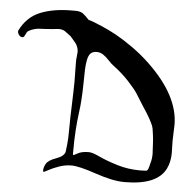

<svg xmlns="http://www.w3.org/2000/svg" viewBox="-177 -674 716 709"><g transform="rotate(5 181.0 -319.0)"><path d="M126 -596.7Q130.9 -595.7 139.6 -592.8Q148.4 -589.8 175.8 -578.1Q203.1 -566.4 230 -551.8Q256.8 -537.1 293 -511.7Q329.1 -486.3 360.4 -456.1Q475.6 -345.7 475.6 -238.3Q475.6 -230.5 474.6 -210.4Q473.6 -190.4 473.6 -178.7Q473.6 -169.9 474.1 -155.3Q474.6 -140.6 474.6 -133.8Q474.6 -100.6 461.9 -75.2Q430.7 -11.7 309.6 -11.7Q266.6 -11.7 202.1 -33.7Q137.7 -55.7 110.4 -55.7Q85.9 -55.7 63 -47.4Q40 -39.1 25.9 -31.2Q11.7 -23.4 9.8 -23.4Q6.8 -23.4 6.8 -28.3Q6.8 -40 14.6 -53.7Q22.5 -67.4 51.8 -77.6Q81.1 -87.9 84 -105.5Q87.9 -133.8 88.9 -156.2Q89.8 -178.7 89.8 -207.5Q89.8 -236.3 90.8 -254.9Q93.8 -343.8 93.8 -364.3Q93.8 -375 93.3 -399.4Q92.8 -423.8 92.8 -439.5Q92.8 -447.3 94.2 -458.5Q95.7 -469.7 95.7 -475.6Q95.7 -484.4 92.3 -493.2Q88.9 -502 85.9 -505.9Q83 -509.8 74.2 -520Q65.4 -530.3 64.5 -531.2Q43 -546.9 42 -547.9Q32.2 -553.7 19.5 -553.7Q14.6 -553.7 3.4 -552.2Q-7.8 -550.8 -11.7 -550.8Q-19.5 -549.8 -33.2 -549.3Q-46.9 -548.8 -54.2 -548.3Q-61.5 -547.9 -72.3 -544.9Q-83 -542 -92.8 -536.1Q-97.7 -533.2 -102.1 -522.5Q-106.4 -511.7 -112.3 -511.7Q-119.1 -511.7 -124.5 -518.1Q-129.9 -524.4 -129.9 -531.2Q-129.9 -534.2 -128.9 -536.1Q-103.5 -586.9 -55.2 -606.4Q-6.8 -626 61.5 -626H78.1Q93.8 -625 102.1 -619.1Q110.4 -613.3 126 -596.7ZM364.3 -59.6Q373 -59.6 377.4 -60.1Q381.8 -60.5 385.7 -60.5Q389.6 -60.5 391.1 -64Q392.6 -67.4 393.6 -68.8Q394.5 -70.3 396.5 -77.6Q398.4 -85 399.4 -89.8Q404.3 -105.5 404.3 -124Q404.3 -132.8 402.3 -162.1Q401.4 -180.7 399.4 -194.8Q397.5 -209 396 -217.8Q394.5 -226.6 388.7 -237.8Q382.8 -249 380.4 -253.9Q377.9 -258.8 368.2 -274.4Q358.4 -290 353.5 -296.9Q335 -327.1 324.7 -342.8Q314.5 -358.4 289.6 -385.3Q264.6 -412.1 234.4 -434.6Q225.6 -440.4 212.9 -454.1Q200.2 -467.8 189.5 -474.6Q178.7 -481.4 166 -481.4Q151.4 -481.4 143.6 -473.6Q135.7 -465.8 132.3 -447.8Q128.9 -429.7 128.4 -411.6Q127.9 -393.6 127.4 -359.4Q127 -325.2 125 -299.8Q124 -280.3 120.1 -251.5Q116.2 -222.7 113.8 -187.5Q111.3 -152.3 111.3 -98.6Q111.3 -94.7 114.3 -94.7Q115.2 -94.7 129.4 -102.5Q143.6 -110.4 169.9 -110.4Q182.6 -110.4 209.5 -97.7Q236.3 -85 277.3 -72.3Q318.4 -59.6 364.3 -59.6Z"/></g></svg>

Font: Isabella
Style: Medium
Weight: 500
Designer: John Stracke
Version: Version 001.202